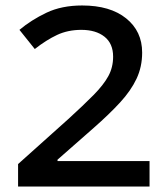

<svg xmlns="http://www.w3.org/2000/svg" viewBox="-20 -681 612 701"><path d="M526 0H46V-82L229 -246Q285 -297 321.5 -334Q358 -371 375.5 -403Q393 -435 393 -474Q393 -522 361.5 -547Q330 -572 277 -572Q228 -572 188.5 -553.5Q149 -535 107 -502L51 -572Q94 -608 149.5 -634.5Q205 -661 280 -661Q382 -661 440.5 -614Q499 -567 499 -489Q499 -437 478.5 -393.5Q458 -350 418.5 -307Q379 -264 322 -214L190 -98V-93H526Z"/></svg>

Font: Noto Sans Telugu Medium
Style: Regular
Weight: 500
Designer: Jelle Bosma - Monotype Design Team
Foundry: Monotype Imaging Inc.
Version: Version 2.005; ttfautohint (v1.8.4.7-5d5b)